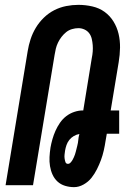

<svg xmlns="http://www.w3.org/2000/svg" viewBox="-20 -763 540 791"><path d="M285 8Q266 8 248 2.5Q230 -3 217 -15Q204 -27 196.5 -43.5Q189 -60 186 -78.5Q183 -97 184 -116Q185 -135 188 -155Q191 -172 196 -189.5Q201 -207 208.5 -224Q216 -241 227 -257Q238 -273 253 -284.5Q268 -296 286 -302Q304 -308 321 -308H323L358 -523Q361 -537 362 -550.5Q363 -564 362 -577Q361 -590 358 -603Q355 -616 347.5 -626Q340 -636 328 -641.5Q316 -647 303 -647Q290 -647 276.5 -643Q263 -639 252.5 -630.5Q242 -622 233.5 -611Q225 -600 219 -587.5Q213 -575 210 -562.5Q207 -550 205 -537L116 0H3L94 -552Q98 -577 106 -601.5Q114 -626 127.5 -648.5Q141 -671 160.5 -690Q180 -709 203.5 -721Q227 -733 252.5 -738Q278 -743 303 -743Q332 -743 360.5 -736.5Q389 -730 411 -714Q433 -698 447.5 -674.5Q462 -651 468.5 -623.5Q475 -596 474.5 -566.5Q474 -537 469 -507L436 -308H471V-212H420L415 -183Q412 -163 407.5 -143Q403 -123 396 -104Q389 -85 379.5 -66Q370 -47 357 -30.5Q344 -14 324.5 -3Q305 8 285 8ZM260 -88Q266 -88 271 -93.5Q276 -99 279 -104.5Q282 -110 284.5 -115.5Q287 -121 289 -127Q291 -133 292.5 -139Q294 -145 295.5 -151Q297 -157 298.5 -163Q300 -169 301 -174.5Q302 -180 302.5 -186Q303 -192 304 -198L307 -211Q295 -209 284 -202.5Q273 -196 265.5 -186.5Q258 -177 254 -165.5Q250 -154 248 -142Q247 -134 246 -126.5Q245 -119 246 -111Q247 -103 249.5 -95.5Q252 -88 260 -88Z"/></svg>

Font: Iosevka Oblique
Style: Bold
Weight: 700
Italic angle: -9°
Monospace: yes
Designer: Belleve Invis
Foundry: Belleve Invis
Version: Version 32.5.0; ttfautohint (v1.8.4)